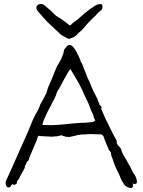

<svg xmlns="http://www.w3.org/2000/svg" viewBox="-20 -930 717 962"><path d="M431 -825Q411 -804 398 -788Q390 -778 382 -772Q375 -767 371 -763Q367 -757 360 -751Q353 -745 345 -742Q338 -739 334 -738Q329 -735 325 -736Q322 -736 315 -739Q309 -743 301 -747Q293 -751 287 -755Q281 -759 276 -765Q271 -770 257 -783Q242 -796 228 -810Q213 -824 191 -849L190 -851H189V-852L186 -855Q178 -864 172 -871Q164 -879 162 -891Q162 -897 166 -902Q170 -906 174 -908Q177 -909 180 -909Q184 -910 186 -910Q196 -910 207 -900Q217 -891 228 -882Q241 -871 250 -861Q259 -851 270 -845Q283 -838 291 -832L307 -820Q315 -814 320 -810Q325 -807 328 -803Q329 -803 332 -803Q336 -806 349 -818Q359 -824 373 -836Q405 -866 432 -885Q459 -905 471 -908L481 -910Q486 -910 489 -909V-908Q496 -904 493 -892Q492 -881 483 -876Q480 -874 476 -870Q471 -865 467 -861Q462 -856 457 -850Q452 -846 450 -844Q447 -841 431 -825ZM24 -54 122 -274Q126 -284 144 -328Q153 -350 172 -381Q177 -395 183 -409Q184 -411 200 -439Q203 -445 206 -451Q213 -462 214 -469Q219 -489 226 -503Q235 -522 240 -535Q246 -552 254 -571Q260 -585 266 -598Q270 -606 275 -614Q280 -622 287 -635L295 -656Q298 -659 298 -667Q302 -681 302 -682Q304 -684 314 -697Q321 -705 328 -705Q336 -704 340 -701Q348 -694 349 -692L350 -690L351 -689L356 -682Q363 -670 365 -667Q368 -659 373 -651Q379 -639 384 -624Q386 -617 390 -614Q390 -614 420 -537Q426 -528 438 -496Q447 -473 458 -454Q471 -430 471 -426Q471 -424 472 -424V-422Q472 -421 473 -420Q480 -412 476 -409L482 -402Q484 -400 484 -400Q492 -394 487 -385Q487 -384 491 -375Q495 -367 499 -357Q503 -347 507 -338Q512 -329 513 -326Q519 -314 536 -280Q547 -255 560 -234Q565 -227 565 -219Q565 -212 565 -212Q565 -210 566 -210Q567 -210 568 -208Q571 -201 573 -200Q573 -200 578 -195Q581 -191 584 -187Q588 -183 587 -181Q587 -180 588 -180Q588 -179 588 -177L589 -176Q589 -174 590 -174V-171Q597 -154 605 -142Q613 -130 620 -116Q628 -100 631 -98Q632 -97 640 -78Q642 -73 646.5 -66Q651 -59 656 -52Q660 -45 663 -36Q666 -27 666 -18Q665 -10 661 -9Q656 -8 651 -8Q650 -8 650 -9Q649 -10 647 -10H645L646 -5V-2Q647 0 647 2Q647 6 641 11Q639 12 637 12Q635 12 633 12Q610 7 602 -6Q591 -22 585 -36Q578 -55 568 -74Q558 -92 551 -113Q544 -136 543 -137Q537 -148 536 -162Q535 -168 532 -171Q530 -173 530 -173L528 -176Q527 -177 526 -178Q525 -180 521 -190Q517 -200 512 -211Q507 -223 503 -234Q498 -248 498 -248Q498 -248 492 -254Q489 -257 485 -257H468Q428 -259 427 -258Q408 -257 390 -256Q386 -256 381 -255Q375 -254 372 -254L357 -250Q326 -243 324 -243Q322 -243 320 -244Q317 -244 312 -245Q309 -245 307 -245Q305 -246 304 -247Q302 -249 298 -248Q292 -248 292 -252Q291 -254 279 -250Q273 -249 265 -247Q262 -247 258 -247Q251 -247 248 -246Q246 -245 243 -245L205 -247Q202 -247 188 -248Q178 -248 171 -250Q164 -223 152 -199Q144 -182 131 -150Q129 -145 129 -144Q127 -142 127 -139Q126 -134 125 -132Q124 -129 122 -126Q121 -125 121 -124L116 -121Q116 -120 115 -120Q115 -120 115 -119Q114 -117 113 -115Q112 -113 111 -109Q110 -107 108 -104Q107 -101 105 -98Q104 -96 104 -90L103 -87Q97 -77 92 -67Q90 -62 87 -58Q82 -48 81 -47Q79 -44 78 -40Q75 -33 74 -32Q67 -26 65 -20Q65 -19 65 -17Q65 -15 64 -14Q63 -13 64 -12Q64 -11 63 -10V-9Q59 -7 57 -6Q56 -4 51 -4H47Q46 -4 46 -7H42Q40 -7 40 -5Q39 -5 39 -4L35 0Q34 1 33 3Q33 7 29 8Q25 9 22 9Q14 9 11 0Q8 -9 8 -13Q8 -21 13 -31Q17 -40 24 -54ZM192 -304H193Q212 -303 226 -303Q236 -303 246 -303Q273 -304 300 -307Q328 -310 353 -312Q398 -316 406 -315Q409 -315 417 -316Q425 -317 435 -318Q440 -319 445 -319Q449 -320 451 -322Q454 -323 454 -324L457 -323Q457 -329 455 -332Q451 -338 450 -342Q448 -354 444 -361Q440 -368 437 -375Q431 -392 424 -410Q416 -426 409 -441Q389 -487 376 -511Q354 -547 333 -584Q322 -573 301.5 -533.5Q281 -494 271 -478Q266 -471 264 -464Q261 -456 259 -449Q256 -442 252 -434Q248 -427 242 -417V-415Q242 -413 240 -412Q240 -412 235 -401Q232 -394 227 -386Q222 -378 218 -369Q209 -349 201 -332Q194 -315 192 -304Z"/></svg>

Font: ToneOZ-Tsuipita-TC
Style: Tsuipita-TC
Weight: 400
Designer: :Jeffrey Xuan (Chih-Lin Hsuan)  :
Foundry: jeffreyx@gmail.com, cjkFonts.io
Version: Version 0.24071